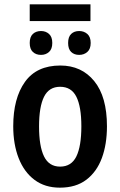

<svg xmlns="http://www.w3.org/2000/svg" viewBox="-20 -855 554 885"><path d="M397 -835V-758H117V-835ZM169 -712Q191 -712 206 -698.5Q221 -685 221 -657Q221 -629 206 -615.5Q191 -602 169 -602Q146 -602 131.5 -615.5Q117 -629 117 -657Q117 -685 131.5 -698.5Q146 -712 169 -712ZM345 -712Q367 -712 382.5 -698.5Q398 -685 398 -657Q398 -629 382.5 -615.5Q367 -602 345 -602Q322 -602 308 -615.5Q294 -629 294 -657Q294 -685 308 -698.5Q322 -712 345 -712ZM473 -273Q473 -190 449.5 -126.5Q426 -63 378 -26.5Q330 10 256 10Q187 10 139 -26Q91 -62 66 -126Q41 -190 41 -273Q41 -402 95 -477.5Q149 -553 258 -553Q356 -553 414.5 -481Q473 -409 473 -273ZM160 -272Q160 -181 183 -134Q206 -87 257 -87Q309 -87 332 -134Q355 -181 355 -273Q355 -363 332 -409Q309 -455 257 -455Q206 -455 183 -409Q160 -363 160 -272Z"/></svg>

Font: Noto Sans Condensed SemiBold
Style: Regular
Weight: 600
Width: 3
Designer: Monotype Design Team
Foundry: Monotype Imaging Inc.
Version: Version 2.013; ttfautohint (v1.8.4.7-5d5b)